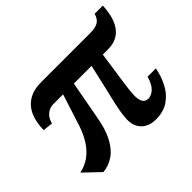

<svg xmlns="http://www.w3.org/2000/svg" viewBox="-138 -778 975 975"><g transform="rotate(-45 349.5 -290.0)"><path d="M103.5 9.5 18.5 -71.5Q59 -80 90 -102.5Q121 -125 143.8 -160.2Q166.5 -195.5 182.5 -242.5L237.5 -414.5H170Q150.5 -415 134.5 -406.5Q118.5 -398 108 -383.5Q97.5 -369 93.5 -350L39.5 -355.5Q40 -411 57.8 -451.8Q75.5 -492.5 112 -515Q148.5 -537.5 206 -537H557.5Q593 -537 612.8 -549.2Q632.5 -561.5 640 -590.5H699Q697.5 -554 689.5 -522Q681.5 -490 665.2 -465.8Q649 -441.5 622.8 -428Q596.5 -414.5 558.5 -414.5H523Q515.5 -360.5 509.5 -320.5Q503.5 -280.5 499.2 -251Q495 -221.5 492.5 -199.2Q490 -177 489 -158Q488 -129.5 496.5 -111.2Q505 -93 529 -92.5Q549 -92.5 570 -110.5Q591 -128.5 604.5 -174.5H664Q655.5 -128 634 -85.8Q612.5 -43.5 575 -17Q537.5 9.5 481.5 9.5Q448.5 9.5 424.8 -3.2Q401 -16 388.5 -39Q376 -62 376.5 -93Q377 -117.5 382.2 -148Q387.5 -178.5 396.5 -217.5Q405.5 -256.5 417.2 -305.2Q429 -354 442 -414.5H315L278 -214Q265 -136.5 239.2 -88.5Q213.5 -40.5 178.8 -17.5Q144 5.5 103.5 9.5Z"/></g></svg>

Font: Merriweather 60pt
Style: Bold Italic
Weight: 700
Italic angle: -7.8°
Version: Version 2.101